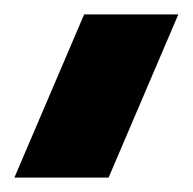

<svg xmlns="http://www.w3.org/2000/svg" viewBox="-38 -44 268 267"><path d="M-18 203 79 -24H210L113 203Z"/></svg>

Font: MuseoModerno Thin SemiBold
Style: Regular
Weight: 600
Version: Version 1.003